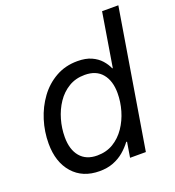

<svg xmlns="http://www.w3.org/2000/svg" viewBox="-134 -833 862 948"><g transform="rotate(-20 297.0 -359.0)"><path d="M228.5 10.7Q139.6 10.7 88.4 -47.4Q37.1 -105.5 37.1 -203.1Q37.1 -265.6 55.7 -325Q74.2 -384.3 109.4 -432.4Q144.5 -480.5 195.1 -509Q245.6 -537.6 309.1 -537.6Q352.5 -537.6 382.3 -524.2Q412.1 -510.7 430.9 -489.5Q449.7 -468.3 459.5 -445.3H462.4L508.8 -727.5H594.2L474.1 0H391.1L404.3 -80.1H399.9Q381.8 -55.7 357.4 -34.9Q333 -14.2 301 -1.7Q269 10.7 228.5 10.7ZM243.7 -65.9Q291.5 -65.9 328.4 -88.1Q365.2 -110.4 390.6 -147.7Q416 -185.1 429.2 -230.5Q442.4 -275.9 442.4 -321.8Q442.4 -386.2 411.1 -423.8Q379.9 -461.4 319.8 -461.4Q272 -461.4 235.4 -439.2Q198.7 -417 173.8 -379.9Q148.9 -342.8 136 -297.6Q123 -252.4 123 -205.6Q123 -140.1 154.3 -103Q185.5 -65.9 243.7 -65.9Z"/></g></svg>

Font: Inter 24pt
Style: Italic
Weight: 400
Italic angle: -9.3988°
Designer: Rasmus Andersson
Foundry: rsms
Version: Version 4.001;git-66647c0bb